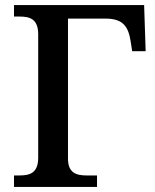

<svg xmlns="http://www.w3.org/2000/svg" viewBox="-20 -734 609 754"><path d="M35 0H361V-45H320C281 -45 247 -54 247 -111V-661H394C465 -661 484 -628 493 -572L499 -533H552L546 -714H35V-669H56C97 -669 130 -660 130 -599V-115C130 -54 97 -45 56 -45H35Z"/></svg>

Font: Noto Serif Thai Medium
Style: Regular
Weight: 500
Designer: Monotype Design Team
Foundry: Monotype Imaging Inc.
Version: Version 1.901;PS 001.901;hotconv 1.0.88;makeotf.lib2.5.64775